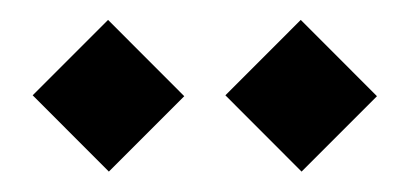

<svg xmlns="http://www.w3.org/2000/svg" viewBox="-20 -604 412 191"><path d="M12.5 -509.2 87.5 -584.2 163.3 -508.3 88.3 -433.3ZM204.2 -509.2 279.2 -584.2 355 -508.3 280 -433.3Z"/></svg>

Font: Chomsky
Style: Regular
Weight: 400
Version: Version 2.3